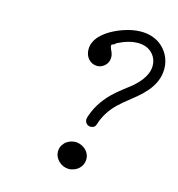

<svg xmlns="http://www.w3.org/2000/svg" viewBox="-98 -700 754 814"><g transform="rotate(15 279.0 -293.0)"><path d="M319 -169Q308 -169 301 -176.5Q294 -184 294 -195Q294 -198 295 -202Q314 -266 366 -318Q384 -336 410.5 -356.5Q437 -377 446 -384Q507 -436 507 -486Q507 -515 489 -536Q465 -564 422 -564Q382 -564 333 -539Q328 -532 317 -529Q311 -526 317 -512Q326 -493 327 -486Q328 -479 328 -476Q328 -450 308 -435Q295 -425 279 -425Q257 -425 241 -442Q226 -459 226 -484Q226 -518 255 -547Q287 -579 346 -600Q387 -614 422 -614Q470 -614 505 -590Q530 -572 544 -545Q558 -518 558 -486Q558 -431 516 -383Q499 -363 477 -345Q468 -337 456 -328Q436 -312 424 -302L402 -282Q359 -240 343 -187Q338 -169 319 -169ZM290 26Q284 28 280 28Q276 28 275 28Q249 27 231 9Q213 -9 213 -32Q213 -48 220.5 -60Q228 -72 237 -78Q256 -91 280 -90Q304 -87 321 -71Q338 -54 338 -31Q337 -3 316 14Q304 23 290 26Z"/></g></svg>

Font: TT2020Base
Style: Italic
Weight: 400
Italic angle: -15°
Version: Version 0.2.000